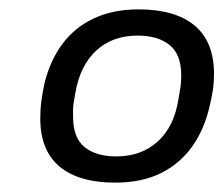

<svg xmlns="http://www.w3.org/2000/svg" viewBox="-20 -719 477 410"><path d="M226 -329Q148 -329 107 -363.5Q66 -398 66 -466Q66 -486 68.5 -504.5Q71 -523 75 -541Q87 -590 113.5 -625.5Q140 -661 181 -680Q222 -699 276 -699Q354 -699 395.5 -664.5Q437 -630 437 -561Q437 -543 434.5 -526.5Q432 -510 428 -494Q417 -444 391 -407Q365 -370 324 -349.5Q283 -329 226 -329ZM228 -385Q282 -385 317 -417Q352 -449 361 -507Q363 -519 364.5 -527.5Q366 -536 366.5 -543.5Q367 -551 367 -558Q367 -603 342 -623Q317 -643 274 -643Q220 -643 185.5 -611Q151 -579 141 -521Q139 -510 137.5 -501Q136 -492 136 -484.5Q136 -477 136 -470Q136 -425 160.5 -405Q185 -385 228 -385Z"/></svg>

Font: Archivo SemiExpanded
Style: Italic
Weight: 400
Width: 6
Italic angle: -10°
Designer: Hector Gatti
Foundry: Omnibus-Type
Version: Version 2.001